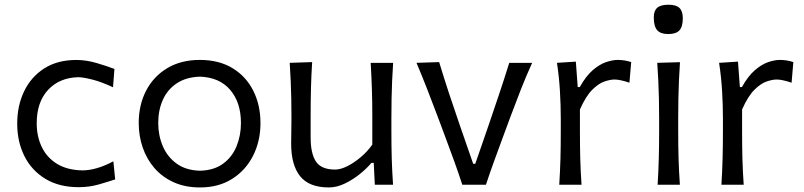

<svg xmlns="http://www.w3.org/2000/svg" viewBox="-20 -790 3438 821"><path d="M316.6 10.4Q361.8 10.4 402.8 -1.4Q443.8 -13.2 472.5 -22.9L464.8 -100.3Q429.6 -81.3 395.5 -71.3Q361.4 -61.4 332.4 -61.4Q267.6 -62.7 224.3 -89.1Q181.1 -115.5 159.1 -160.6Q137 -205.8 137 -263Q137 -353.4 185.5 -405.6Q233.9 -457.8 314.5 -459.9Q334.1 -459.9 373.6 -450.1Q413 -440.3 463.3 -416.8L469.3 -495.2Q438.3 -507.2 393.5 -520.4Q348.7 -533.6 306.6 -533.6Q226.2 -533.6 169.7 -497.8Q113.3 -461.9 83.5 -400.3Q53.6 -338.7 53.6 -261Q53.6 -184.2 84.3 -122.7Q115 -61.2 173.9 -25.4Q232.7 10.4 316.6 10.4Z M835.4 -60Q774.8 -61.6 735.3 -90.4Q695.7 -119.1 676.1 -165.1Q656.6 -211.1 656.6 -263.8Q656.6 -319.3 676.5 -363.5Q696.5 -407.7 736.4 -434.1Q776.4 -460.4 835.4 -462.2Q918.9 -459.1 964.6 -405.3Q1010.3 -351.6 1010.3 -263.8Q1010.3 -210.9 991.6 -164.9Q973 -118.9 934.2 -90.3Q895.4 -61.6 835.4 -60ZM835.6 11.5Q915 11.5 972.8 -25.2Q1030.7 -61.8 1062.2 -124.2Q1093.8 -186.6 1093.8 -263.8Q1093.8 -340.2 1063.3 -401.4Q1032.9 -462.6 974.9 -498.2Q916.8 -533.8 834.3 -533.8Q754.3 -533.8 695.6 -498.8Q637 -463.9 605.1 -402.9Q573.2 -342 573.2 -263.8Q573.2 -209.2 590.1 -159.6Q607.1 -110 640.1 -71.6Q673.2 -33.2 722.2 -10.9Q771.2 11.5 835.6 11.5Z M1386.3 11.5Q1420.2 11.5 1454.6 -5.2Q1489 -21.8 1518.9 -46Q1548.8 -70.2 1568.4 -93.7H1578.1L1582.8 0H1660.7Q1656.7 -57.8 1655.1 -111.6Q1653.6 -165.4 1653.6 -230.1V-285.2Q1653.6 -330.6 1654.4 -369.6Q1655.2 -408.6 1656.8 -445.7Q1658.4 -482.8 1661.1 -521.3H1565.1Q1568.4 -463.5 1570.2 -409.7Q1572 -355.8 1572 -293.7V-171.7Q1551 -141.9 1522.3 -117.7Q1493.5 -93.4 1464.6 -79.1Q1435.6 -64.9 1413.6 -64.9Q1353.8 -64.9 1331 -99.3Q1308.3 -133.8 1308.3 -201.4V-293.7Q1308.3 -355.8 1309.7 -411.3Q1311 -466.7 1314.8 -524.5L1218.8 -521.3Q1221.4 -482.8 1223 -445.7Q1224.6 -408.6 1225.5 -369.6Q1226.3 -330.6 1226.3 -285.2Q1226.3 -260.6 1225.7 -234.9Q1225 -209.3 1225 -175.2Q1225 -84.1 1263.5 -36.3Q1302.1 11.5 1386.3 11.5Z M1956.8 0H2057.9Q2074.1 -49.5 2091.6 -97.5Q2109 -145.5 2127.3 -195L2161.7 -288.1Q2183.3 -346.2 2206.3 -404.9Q2229.3 -463.7 2255.5 -521.3H2157.6Q2137.6 -456.9 2115.8 -391.9Q2094.1 -326.8 2070.9 -259.1L2012.3 -89.7H2003.3L1944.7 -258.7Q1921.5 -325.6 1899.8 -391.6Q1878 -457.7 1857.8 -524.5L1760.9 -521.3Q1785.2 -464.1 1807.9 -405.6Q1830.6 -347.1 1852.3 -289.5L1886.7 -197.3Q1904.5 -149.9 1922.7 -99.5Q1940.9 -49.1 1956.8 0Z M2371.4 0H2466.7Q2462.6 -57.8 2461.2 -111.1Q2459.8 -164.5 2459.8 -226.6V-322Q2485 -378.7 2512.3 -405.9Q2539.6 -433.1 2564.7 -441.5Q2589.7 -450 2607.8 -450Q2621.3 -450 2638.5 -445.9Q2655.6 -441.9 2671.5 -436.3L2679 -524.5Q2665.4 -529.1 2650.9 -531.4Q2636.3 -533.8 2621.5 -533.8Q2599 -533.8 2571 -524.2Q2543.1 -514.6 2514.1 -489.5Q2485.2 -464.4 2459.1 -417.6H2450.4L2442.3 -526.5L2361.6 -521.3Q2370.8 -461.3 2374.3 -400.6Q2377.9 -339.9 2377.9 -282.6V-230.1Q2377.9 -165.4 2376.5 -111.6Q2375 -57.8 2371.4 0Z M2792 0H2887.2Q2883.1 -57.8 2881.6 -111.6Q2880 -165.4 2880 -230.1V-282.6Q2880 -329.5 2880.8 -369.7Q2881.7 -409.9 2883.3 -447.5Q2884.9 -485 2887.6 -524.1L2790.4 -521.3Q2793.1 -482.8 2794.9 -445.6Q2796.7 -408.4 2797.6 -368.8Q2798.5 -329.2 2798.5 -282.6V-230.1Q2798.5 -165.4 2797 -111.6Q2795.6 -57.8 2792 0ZM2837.2 -644.4Q2870.8 -644.4 2885.3 -660.2Q2899.7 -676 2899.7 -712Q2899.7 -742.1 2885.5 -755.9Q2871.3 -769.8 2838.6 -769.8Q2805.4 -769.8 2790.5 -756.9Q2775.6 -744.1 2775.6 -716.1Q2775.6 -677.2 2790.2 -660.8Q2804.7 -644.4 2837.2 -644.4Z M3064.8 0H3160.1Q3156 -57.8 3154.6 -111.1Q3153.2 -164.5 3153.2 -226.6V-322Q3178.4 -378.7 3205.7 -405.9Q3233 -433.1 3258 -441.5Q3283 -450 3301.2 -450Q3314.7 -450 3331.8 -445.9Q3349 -441.9 3364.9 -436.3L3372.3 -524.5Q3358.8 -529.1 3344.2 -531.4Q3329.7 -533.8 3314.9 -533.8Q3292.4 -533.8 3264.4 -524.2Q3236.4 -514.6 3207.5 -489.5Q3178.5 -464.4 3152.4 -417.6H3143.7L3135.7 -526.5L3054.9 -521.3Q3064.1 -461.3 3067.7 -400.6Q3071.3 -339.9 3071.3 -282.6V-230.1Q3071.3 -165.4 3069.8 -111.6Q3068.4 -57.8 3064.8 0Z"/></svg>

Font: Pinar FD VF
Style: Regular
Weight: 300
Designer: Amin Abedi
Version: Version 2.000